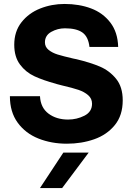

<svg xmlns="http://www.w3.org/2000/svg" viewBox="-20 -710 670 970"><path d="M30 -224H182Q185 -166 225 -136Q265 -106 324 -106Q368 -106 406.5 -125.5Q445 -145 445 -186Q445 -212 425.5 -229Q406 -246 376.5 -256Q347 -266 295 -278Q282 -282 268 -285L262 -287Q199 -304 154.5 -324.5Q110 -345 81 -384Q52 -423 52 -484Q52 -551 88.5 -597.5Q125 -644 183 -667Q241 -690 306 -690Q380 -690 440 -667.5Q500 -645 537.5 -596Q575 -547 577 -473H432Q426 -525 396 -546Q366 -567 308 -567Q271 -567 239 -549Q207 -531 207 -496Q207 -473 225.5 -458Q244 -443 271.5 -434.5Q299 -426 351 -414L366 -411Q437 -394 485 -373.5Q533 -353 566.5 -312Q600 -271 600 -203Q600 -127 560 -78Q520 -29 456 -6.5Q392 16 318 16Q240 16 174.5 -10Q109 -36 69.5 -90Q30 -144 30 -224ZM300 61H428L294 240H182Z"/></svg>

Font: Teachers[wght]
Style: Regular
Weight: 400
Designer: Alfredo Marco Pradil & Chank Diesel
Version: Version 1.000;Glyphs 3.1.2 (3151)